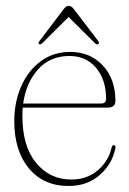

<svg xmlns="http://www.w3.org/2000/svg" viewBox="-20 -608 430 638"><path d="M363.5 -273Q363.5 -250.5 338.5 -250.5H55.5Q54.5 -236 54.5 -221Q54.5 -122 100 -66.8Q145.5 -11.5 217 -11.5Q269.5 -11.5 305.2 -42.2Q341 -73 351 -118Q352.5 -125.5 358 -125.5Q365 -125.5 363.5 -116.5Q354 -64.5 312.2 -27.2Q270.5 10 208 10Q124.5 10 76 -48.5Q27.5 -107 27.5 -205Q27.5 -270 50.8 -322Q74 -374 115.8 -404.8Q157.5 -435.5 214 -435.5Q279 -435.5 321.2 -390.8Q363.5 -346 363.5 -273ZM210.5 -422Q147 -422 107 -378Q67 -334 57 -264H316Q332.5 -264 332.5 -280Q332.5 -342.5 299.5 -382.2Q266.5 -422 210.5 -422ZM121 -465Q114 -458.5 110 -461.5Q105.5 -464.5 111 -471.5L191.5 -577.5Q199.5 -588.5 208 -588.5Q217.5 -588.5 225.5 -577.5L306.5 -471.5Q311 -465 306.5 -461.5Q302 -458 295 -465L208 -551.5Z"/></svg>

Font: Fraunces 144pt Soft Thin
Style: Regular
Weight: 100
Version: Version 1.000;[0bf87f6ff]